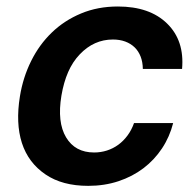

<svg xmlns="http://www.w3.org/2000/svg" viewBox="-20 -573 617 603"><path d="M42.6 -270.6Q52.2 -329.9 77.8 -381.4Q103.3 -432.9 142.8 -470.9Q182.2 -508.9 234.6 -530.7Q286.9 -552.6 350.1 -552.6Q450.3 -552.6 505 -498.9Q559.7 -445.3 551.8 -356.5H428.6Q428.3 -378.2 421.7 -395.2Q415.1 -412.3 402.9 -424.2Q390.6 -436.1 373.4 -442.5Q356.2 -448.9 334.5 -448.9Q274.9 -448.9 230.5 -402.3Q208.1 -378.9 194.1 -346.8Q180 -314.6 172.9 -272.7Q159.1 -189.3 187.5 -141.7Q215.9 -94.1 275.6 -94.1Q296.5 -94.1 315.9 -100.3Q335.2 -106.5 351.4 -118.3Q367.5 -130 380.3 -147.2Q393.1 -164.4 400.9 -186.4H523.8Q512.8 -143.1 488.8 -106.9Q464.8 -70.7 430.4 -44.6Q396 -18.5 352.1 -3.9Q308.2 10.7 257.1 10.7Q175.4 10.7 122.9 -25.2Q68.9 -61.8 48.8 -123.9Q28.8 -186.1 42.6 -270.6Z"/></svg>

Font: Inter P Semi Bold
Style: Italic
Weight: 600
Italic angle: 9.39999°
Designer: Rasmus Andersson
Foundry: rsms
Version: Version 3.018;git-588b23468